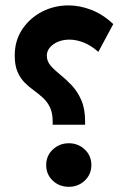

<svg xmlns="http://www.w3.org/2000/svg" viewBox="-20 -703 476 722"><path d="M35.4 -494.4Q35.4 -457.3 45.8 -433.2Q56.1 -409.1 72.4 -392.7Q88.6 -376.4 106.8 -363.4Q124.9 -350.4 141.2 -335.5Q157.5 -320.7 167.8 -299.7Q178.1 -278.7 178.1 -246.1V-234H300V-246.8Q300 -294.5 285.5 -327.1Q271 -359.7 249.6 -382.3Q228.2 -404.9 206.6 -422.1Q185.1 -439.3 170.6 -455.9Q156.1 -472.6 156.1 -493.2Q156.1 -518.9 180.9 -536.4Q205.7 -554 241.9 -554Q266.6 -554 294.6 -543.1Q322.5 -532.2 349.8 -507.9L405.9 -612.4Q367.2 -649 323.6 -665.9Q279.9 -682.7 237.7 -682.7Q184.1 -682.7 138 -659Q92 -635.2 63.7 -592.8Q35.4 -550.4 35.4 -494.4ZM153.7 -82.3Q153.7 -47.2 178.4 -23.8Q203 -0.5 238.8 -0.5Q274 -0.5 298.8 -24Q323.6 -47.5 323.6 -82.3Q323.6 -117.4 298.8 -140.9Q274 -164.3 238.8 -164.3Q203.7 -164.3 178.7 -140.9Q153.7 -117.4 153.7 -82.3Z"/></svg>

Font: Vazirmatn RD NL
Style: Regular
Weight: 400
Designer: Saber Rastikerdar
Foundry: Saber Rastikerdar
Version: Version 32.101